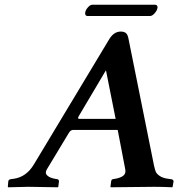

<svg xmlns="http://www.w3.org/2000/svg" viewBox="-20 -792 759 814"><path d="M315.9 -288.1H470.2Q465.3 -315.9 429.2 -494.1Q429.2 -494.1 314 -299.8Q307.1 -288.1 315.9 -288.1ZM632.8 -90.8Q636.7 -72.8 640.4 -64Q644 -55.2 657 -46.1Q669.9 -37.1 691.9 -34.2L706.1 -32.2Q715.8 -30.3 715.8 -22.9L711.9 0L710 2Q672.9 0 633.8 0L450.2 2L448.2 0L451.2 -22.9Q452.1 -30.8 458 -32.2L469.2 -34.2Q491.2 -38.1 502.7 -47.1Q514.2 -56.2 511.2 -73.2L479 -241.2H290Q278.8 -241.2 271 -227.1L178.2 -73.2Q169.4 -58.1 180.2 -48.1Q190.9 -38.1 211.9 -34.2L223.1 -32.2Q230 -31.2 230 -22.9L227.1 0L225.1 2Q137.2 0 101.1 0L15.1 2L13.2 0L15.1 -22.9Q16.1 -30.8 24.9 -32.2L39.1 -34.2Q91.8 -42 123.5 -94.7L443.8 -627Q462.9 -657.7 491.2 -658.2Q507.3 -658.2 514.6 -651.1Q522 -644 524.9 -627ZM616.2 -724.1H351.1Q341.3 -724.1 340.8 -735.8Q340.8 -738.8 341.8 -741.2Q343.8 -751 353.3 -761.5Q362.8 -772 372.1 -772H636.2Q648.4 -772 647.9 -759.8Q647.9 -757.8 647 -755.9Q645 -746.1 635 -735.1Q625 -724.1 616.2 -724.1Z"/></svg>

Font: Linux Libertine
Style: Semibold Italic
Weight: 600
Italic angle: -11.5°
Designer: Philipp H. Poll
Foundry: Philipp H. Poll
Version: Version 5.1.2 ; ttfautohint (v0.9)